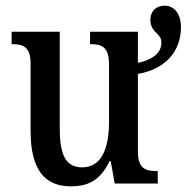

<svg xmlns="http://www.w3.org/2000/svg" viewBox="-20 -648 659 678"><path d="M231 10C287 10 333 -8 367 -79H371L385 0H537V-44H532C497 -44 467 -51 467 -111V-387C561 -403 619 -464 619 -552C619 -600 595 -628 561 -628C531 -628 511 -608 511 -578C511 -532 550 -532 550 -498C550 -460 518 -437 467 -426V-536H298V-492H301C337 -492 365 -484 365 -421V-218C365 -121 337 -57 270 -57C209 -57 191 -107 191 -195V-536H21V-492H24C62 -492 88 -482 88 -424V-186C88 -49 137 10 231 10Z"/></svg>

Font: Noto Serif Condensed Medium
Style: Regular
Weight: 500
Width: 3
Designer: Monotype Design Team
Foundry: Monotype Imaging Inc.
Version: Version 2.015